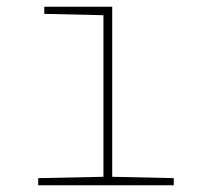

<svg xmlns="http://www.w3.org/2000/svg" viewBox="-20 -548 603 568"><path d="M93 0H494V-21L312 -25V-528H111V-507L286 -503V-25L93 -21Z"/></svg>

Font: Noto Sans Mono SemiCondensed Thin
Style: Regular
Weight: 100
Width: 4
Designer: Monotype Design Team
Foundry: Monotype Imaging Inc.
Version: Version 2.014